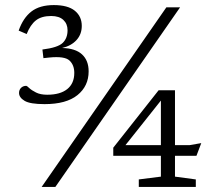

<svg xmlns="http://www.w3.org/2000/svg" viewBox="-20 -736 848 756"><path d="M144 0 635 -707H689L198 0ZM155.5 -326Q98.5 -326 76.8 -339Q55 -352 55 -370Q55 -382.5 63 -390.2Q71 -398 83.5 -398Q86 -398 95.2 -389.2Q104.5 -380.5 121.8 -371.8Q139 -363 166 -363Q217 -363 244.8 -385.2Q272.5 -407.5 272.5 -449Q272.5 -480 253.5 -497.8Q234.5 -515.5 174 -509.5L151 -507L147 -541Q207.5 -548.5 226.8 -567Q246 -585.5 246 -617Q246 -642 229.5 -657.5Q213 -673 181.5 -673Q143.5 -673 121.5 -655.8Q99.5 -638.5 85 -602L53.5 -615.5Q71 -665.5 103.8 -690.8Q136.5 -716 192 -716Q247 -716 274.5 -693.8Q302 -671.5 302 -634Q302 -601 281.2 -578.2Q260.5 -555.5 224.5 -547Q276.5 -546 302.8 -522Q329 -498 329 -455Q329 -397 285 -361.5Q241 -326 155.5 -326ZM604.5 -380.5H669V-164.5H726.5L772.5 -172.5L753.5 -122.5H669V-40.5L751 -29.5V0H526.5V-29.5L613.5 -40.5V-122.5H426V-154.5ZM613.5 -164.5V-340L474 -164.5Z"/></svg>

Font: Newsreader 6pt Light
Style: Regular
Weight: 300
Designer: Hugues Gentile
Foundry: Production Type
Version: Version 1.003; ttfautohint (v1.8.3)